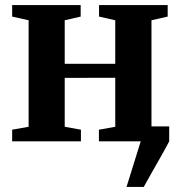

<svg xmlns="http://www.w3.org/2000/svg" viewBox="-20 -558 710 758"><path d="M479.5 180 535.5 0 528.5 -59H648V0Q632 30.5 613.5 63Q595 95.5 577.8 125.8Q560.5 156 547.5 180ZM28 0V-46L93 -57.5V-478L28 -492.5V-538H298.5V-492.5L235.5 -478V-306H435V-478L371 -492.5V-538H642V-492.5L578 -478V-57.5L643 -46V0H370.5V-46L435 -57.5V-251L235.5 -250.5V-57.5L299.5 -46V0Z"/></svg>

Font: Merriweather 60pt
Style: Bold
Weight: 700
Version: Version 2.100